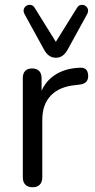

<svg xmlns="http://www.w3.org/2000/svg" viewBox="-20 -781 398 808"><path d="M117 7Q97 7 86.5 -4Q76 -15 76 -35V-452Q76 -472 86 -482.5Q96 -493 115 -493Q134 -493 144.5 -482.5Q155 -472 155 -452V-371H145Q161 -430 206 -462Q251 -494 317 -496Q332 -497 341 -489.5Q350 -482 351 -464Q352 -447 343 -437Q334 -427 315 -425L299 -423Q231 -417 194.5 -379.5Q158 -342 158 -277V-35Q158 -15 147.5 -4Q137 7 117 7ZM215 -538Q199 -538 187 -546.5Q175 -555 166 -571L83 -722Q77 -734 80.5 -743.5Q84 -753 92.5 -757.5Q101 -762 110.5 -760Q120 -758 126 -748L215 -605L304 -748Q310 -758 319.5 -760Q329 -762 337.5 -757.5Q346 -753 349.5 -743.5Q353 -734 347 -722L264 -571Q255 -555 243 -546.5Q231 -538 215 -538Z"/></svg>

Font: Nunito
Style: Regular
Weight: 400
Designer: Vernon Adams
Foundry: Vernon Adams
Version: Version 3.602